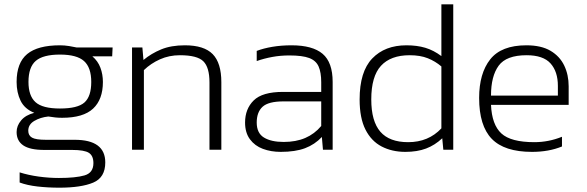

<svg xmlns="http://www.w3.org/2000/svg" viewBox="-20 -694 2721 890"><path d="M255 176Q202 176 154 170.5Q106 165 71 152V105Q112 118 159.5 124.5Q207 131 253 131Q331 131 372 119Q413 107 413 62Q413 28 392 14.5Q371 1 314 1H185Q119 1 88 -20Q57 -41 57 -82Q57 -111 78 -136Q99 -161 139 -171Q94 -189 75.5 -227Q57 -265 57 -314Q57 -403 106 -443.5Q155 -484 258 -484Q279 -484 300.5 -480.5Q322 -477 335 -474H502L500 -433H408Q434 -411 445.5 -380Q457 -349 457 -314Q457 -233 411.5 -190.5Q366 -148 268 -148Q252 -148 237 -149.5Q222 -151 204 -154Q167 -150 139 -133.5Q111 -117 111 -88Q111 -66 128.5 -56Q146 -46 193 -46H326Q468 -46 468 59Q468 129 412 152.5Q356 176 255 176ZM258 -191Q340 -191 371.5 -219Q403 -247 403 -314Q403 -381 369.5 -411Q336 -441 258 -441Q180 -441 146 -412Q112 -383 112 -314Q112 -250 144.5 -220.5Q177 -191 258 -191Z M592 0V-474H640L645 -416Q681 -446 727 -465Q773 -484 837 -484Q926 -484 966 -443Q1006 -402 1006 -313V0H951V-312Q951 -382 922.5 -410Q894 -438 814 -438Q764 -438 721.5 -419Q679 -400 647 -369V0Z M1281 10Q1236 10 1198.5 -4Q1161 -18 1138.5 -48.5Q1116 -79 1116 -126Q1116 -189 1156 -228.5Q1196 -268 1292 -268H1469V-313Q1469 -358 1457 -385.5Q1445 -413 1413.5 -425Q1382 -437 1321 -437Q1280 -437 1242 -430Q1204 -423 1170 -411V-458Q1201 -470 1242.5 -477Q1284 -484 1331 -484Q1429 -484 1475.5 -444.5Q1522 -405 1522 -314V0H1477L1472 -59Q1439 -24 1394 -7Q1349 10 1281 10ZM1295 -36Q1352 -36 1395 -54.5Q1438 -73 1469 -110V-224H1294Q1224 -224 1197 -199Q1170 -174 1170 -126Q1170 -77 1203.5 -56.5Q1237 -36 1295 -36Z M1859 10Q1797 10 1749 -15Q1701 -40 1674 -93.5Q1647 -147 1647 -233Q1647 -362 1705.5 -423Q1764 -484 1864 -484Q1913 -484 1951.5 -472.5Q1990 -461 2026 -434V-674H2081V0H2035L2030 -53Q1996 -21 1955 -5.5Q1914 10 1859 10ZM1872 -35Q1966 -35 2026 -99V-386Q1998 -410 1963 -424Q1928 -438 1879 -438Q1791 -438 1746 -389Q1701 -340 1701 -233Q1701 -132 1743 -83.5Q1785 -35 1872 -35Z M2446 10Q2318 10 2259.5 -50.5Q2201 -111 2201 -240Q2201 -354 2252.5 -419Q2304 -484 2420 -484Q2489 -484 2532 -458.5Q2575 -433 2595.5 -390Q2616 -347 2616 -294V-208H2256Q2260 -116 2304 -75.5Q2348 -35 2457 -35Q2523 -35 2585 -60V-15Q2524 10 2446 10ZM2256 -251H2566V-296Q2566 -362 2532 -400Q2498 -438 2421 -438Q2327 -438 2291.5 -389.5Q2256 -341 2256 -251Z"/></svg>

Font: Kanit ExtraLight
Style: Regular
Weight: 275
Designer: Katatrad Team
Foundry: CadsonDemak
Version: Version 2.000; ttfautohint (v1.8.3)